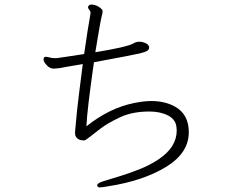

<svg xmlns="http://www.w3.org/2000/svg" viewBox="-20 -783 1040 842"><path d="M366 -752Q366 -746 371.5 -740Q377 -734 377 -726V-724Q364 -652 349 -546Q307 -539 273.5 -534.5Q240 -530 229 -528H220Q205 -528 194 -532Q185 -534 180 -534Q171 -534 171 -521Q171 -513 184.5 -497.5Q198 -482 216 -482Q220 -482 240 -484Q251 -486 275 -490.5Q299 -495 343 -502Q336 -447 326.5 -372Q317 -297 311 -225Q309 -201 309 -201Q309 -185 317.5 -177.5Q326 -170 335 -168.5Q344 -167 349 -167Q354 -167 371 -180.5Q388 -194 420 -218.5Q452 -243 506 -268.5Q560 -294 635 -294Q683 -294 717 -276.5Q751 -259 754 -224L755 -211Q755 -137 675 -84Q639 -60 596 -42.5Q553 -25 509 -11.5Q465 2 435.5 11Q406 20 406 30Q409 39 417 39Q425 39 454 34Q609 10 710 -52Q808 -113 808 -203Q808 -280 750 -314Q705 -340 643 -340Q612 -340 567 -331Q459 -309 359 -229Q362 -302 392 -510Q565 -542 594 -549Q618 -555 626 -560.5Q634 -566 634 -574V-576Q633 -587 619 -593.5Q605 -600 590.5 -600Q576 -600 564 -592Q534 -576 398 -554Q419 -683 426 -712Q430 -725 430 -735Q430 -742 414 -752.5Q398 -763 380 -763Q369 -763 366 -752Z"/></svg>

Font: LXGW WenKai TC Light
Style: Regular
Weight: 300
Designer: LXGW / Fontworks Inc.
Foundry: LXGW / Fontworks Inc.
Version: Version 1.330